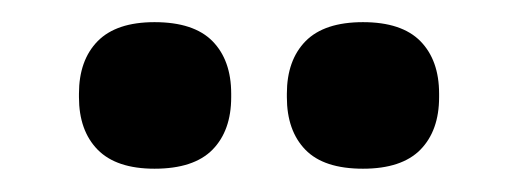

<svg xmlns="http://www.w3.org/2000/svg" viewBox="-20 -698 456 169"><path d="M116 -549.5Q82.5 -549.5 66 -566.2Q49.5 -583 49.5 -612.5V-615.5Q49.5 -645 66 -661.8Q82.5 -678.5 116 -678.5Q150.5 -678.5 167 -661.8Q183.5 -645 183.5 -615.5V-612.5Q183.5 -583 167 -566.2Q150.5 -549.5 116 -549.5ZM299.5 -549.5Q265 -549.5 248.8 -566.2Q232.5 -583 232.5 -612.5V-615.5Q232.5 -645 249 -661.8Q265.5 -678.5 299.5 -678.5Q333.5 -678.5 350 -661.8Q366.5 -645 366.5 -615.5V-612.5Q366.5 -583 350 -566.2Q333.5 -549.5 299.5 -549.5Z"/></svg>

Font: Anek Gujarati SemiExpanded SemiBold
Style: Regular
Weight: 600
Width: 6
Designer: Mrunmayee Ghaisas (Gujarati), Yesha Goshar (Latin)
Foundry: Ek Type
Version: Version 1.003